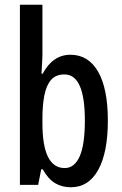

<svg xmlns="http://www.w3.org/2000/svg" viewBox="-20 -780 513 810"><path d="M159 -551Q159 -535 157.5 -514Q156 -493 155 -469H160Q203 -549 277 -549Q353 -549 394 -477.5Q435 -406 435 -271Q435 -137 394.5 -63.5Q354 10 279 10Q241 10 212 -7.5Q183 -25 160 -66H154L141 0H64V-760H159ZM252 -466Q215 -466 195 -442.5Q175 -419 167 -377Q159 -335 159 -281V-260Q159 -71 253 -71Q294 -71 316 -120Q338 -169 338 -272Q338 -466 252 -466Z"/></svg>

Font: Noto Sans Telugu ExtraCondensed Medium
Style: Regular
Weight: 500
Width: 2
Designer: Jelle Bosma - Monotype Design Team
Foundry: Monotype Imaging Inc.
Version: Version 2.005; ttfautohint (v1.8.4.7-5d5b)